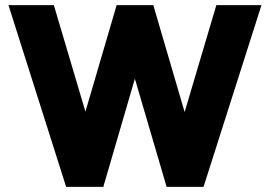

<svg xmlns="http://www.w3.org/2000/svg" viewBox="-20 -729 1052 749"><path d="M238 0 13 -709H190L352 -163H275L435 -709H578L738 -163H662L824 -709H1000L774 0H630L470 -545H542L383 0Z"/></svg>

Font: Outfit ExtraBold
Style: Regular
Weight: 800
Designer: Rodrigo Fuenzalida
Foundry: fragTYPE
Version: Version 1.100;gftools[0.9.27]